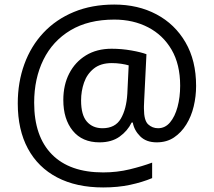

<svg xmlns="http://www.w3.org/2000/svg" viewBox="-20 -734 939 843"><path d="M841 -357Q841 -311 830.5 -267Q820 -223 798 -187.5Q776 -152 744 -130.5Q712 -109 668 -109Q622 -109 595.5 -135.5Q569 -162 563 -196H558Q540 -159 505 -134Q470 -109 417 -109Q341 -109 299.5 -160Q258 -211 258 -295Q258 -361 284 -411.5Q310 -462 357.5 -491Q405 -520 470 -520Q514 -520 556.5 -512.5Q599 -505 623 -496L613 -293Q612 -275 612 -267.5Q612 -260 612 -257Q612 -205 630.5 -188Q649 -171 674 -171Q705 -171 726.5 -196.5Q748 -222 759.5 -264.5Q771 -307 771 -358Q771 -451 733.5 -515.5Q696 -580 630.5 -614Q565 -648 482 -648Q368 -648 289.5 -601Q211 -554 170.5 -471.5Q130 -389 130 -283Q130 -135 208 -56Q286 23 433 23Q494 23 549.5 9.5Q605 -4 648 -20V48Q605 66 551.5 77.5Q498 89 433 89Q315 89 231 45Q147 1 102.5 -81.5Q58 -164 58 -280Q58 -373 87 -452.5Q116 -532 171 -590.5Q226 -649 304.5 -681.5Q383 -714 482 -714Q586 -714 667 -671Q748 -628 794.5 -548Q841 -468 841 -357ZM336 -293Q336 -229 361.5 -200Q387 -171 430 -171Q486 -171 510.5 -213Q535 -255 539 -322L545 -447Q532 -451 512 -454Q492 -457 471 -457Q422 -457 392 -433Q362 -409 349 -371.5Q336 -334 336 -293Z"/></svg>

Font: Noto Sans SignWriting
Style: Regular
Weight: 400
Designer: Monotype Design Team
Foundry: Monotype Imaging Inc.
Version: Version 2.004; ttfautohint (v1.8.4.7-5d5b)